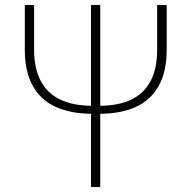

<svg xmlns="http://www.w3.org/2000/svg" viewBox="-20 -746 764 766"><path d="M349 -292Q264 -292 203.5 -319Q143 -346 111 -403Q79 -460 79 -548V-726H116V-548Q116 -474 142 -424Q168 -374 220 -349Q272 -324 349 -324H376Q453 -324 504.5 -349Q556 -374 581.5 -424Q607 -474 607 -548V-726H645V-548Q645 -460 613 -403Q581 -346 521 -319Q461 -292 376 -292ZM343 0V-726H380V0Z"/></svg>

Font: Noto Sans SC Thin
Style: Regular
Weight: 100
Designer: Ryoko NISHIZUKA 西塚涼子 (kana, bopomofo & ideographs); Paul D. Hunt (Latin, Greek & Cyrillic); Sandoll Communications 산돌커뮤니
Foundry: Adobe
Version: Version 2.004-H2;hotconv 1.0.118;makeotfexe 2.5.65603